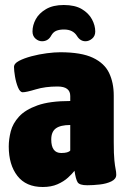

<svg xmlns="http://www.w3.org/2000/svg" viewBox="-20 -740 505 768"><path d="M151 8Q84 8 49.5 -36.5Q15 -81 15 -154Q15 -183 23 -214.5Q31 -246 56 -273.5Q81 -301 130 -318.5Q179 -336 261 -336V-356Q261 -394 210 -394Q161 -394 123 -382.5Q85 -371 71 -371Q60 -371 52 -390.5Q44 -410 40 -434Q36 -458 36 -472Q36 -486 56 -496.5Q76 -507 106 -515Q136 -523 167 -527Q198 -531 221 -531Q305 -531 351.5 -509Q398 -487 416.5 -448Q435 -409 435 -358V-172Q435 -123 437.5 -99Q440 -75 442.5 -63.5Q445 -52 445 -41Q445 -24 425.5 -14.5Q406 -5 379 -2Q352 1 329 1Q298 1 290.5 -11Q283 -23 278 -57Q269 -45 252 -29.5Q235 -14 210 -3Q185 8 151 8ZM225 -128Q253 -128 261 -138V-240Q222 -240 203.5 -226.5Q185 -213 185 -182Q185 -128 225 -128ZM235 -720Q280 -720 307.5 -703.5Q335 -687 348 -662.5Q361 -638 361 -614Q361 -596 348.5 -585.5Q336 -575 322 -575Q301 -575 288 -596Q272 -622 236 -622Q218 -622 205.5 -617Q193 -612 185 -598Q173 -575 148 -575Q134 -575 122 -585.5Q110 -596 110 -614Q110 -639 123 -663Q136 -687 164 -703.5Q192 -720 235 -720Z"/></svg>

Font: Asap Condensed Black
Style: Regular
Weight: 900
Width: 3
Designer: Pablo Cosgaya
Foundry: Omnibus-Type
Version: Version 3.001; ttfautohint (v1.8.4.7-5d5b)